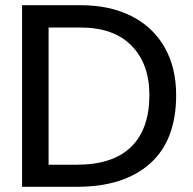

<svg xmlns="http://www.w3.org/2000/svg" viewBox="-20 -719 743 739"><path d="M65 -699H290Q403 -699 486 -657Q569 -615 613.5 -537Q658 -459 658 -353Q658 -179 557.5 -89.5Q457 0 276 0H65ZM275 -85Q415 -85 485 -154Q555 -223 555 -353Q555 -473 486.5 -543Q418 -613 291 -613H167V-85Z"/></svg>

Font: Prompt
Style: Regular
Weight: 400
Designer: Katatrad Team
Foundry: CadsonDemak
Version: Version 1.001